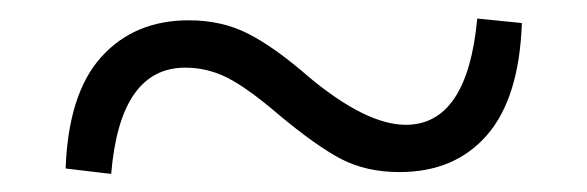

<svg xmlns="http://www.w3.org/2000/svg" viewBox="-20 -490 642 210"><path d="M318.4 -405.3Q380.9 -353.5 423.8 -353.5Q491.2 -353.5 502 -469.7L550.8 -464.8Q547.9 -382.8 512.7 -342.3Q477.5 -301.8 417 -301.8Q380.9 -301.8 353.5 -315.9Q326.2 -330.1 285.2 -364.3Q251 -393.6 229 -404.8Q207 -416 182.6 -416Q111.3 -416 101.6 -299.8L51.8 -305.7Q54.7 -387.7 90.8 -427.7Q127 -467.8 186.5 -467.8Q222.7 -467.8 251.5 -453.1Q280.3 -438.5 318.4 -405.3Z"/></svg>

Font: Bpmf Zihi Serif Bold
Style: Bold
Weight: 700
Foundry: But Ko
Version: Version 1.320